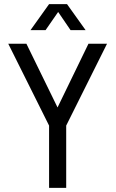

<svg xmlns="http://www.w3.org/2000/svg" viewBox="-20 -912 563 931"><path d="M218 -1H301V-303L499 -700H409L259 -391L108 -700H20L218 -303ZM128 -766H201L262 -854L322 -766H395L305 -892H218Z"/></svg>

Font: Vanilla Cream Book
Style: Regular
Weight: 400
Designer: Jeremy Tribby, Jinavaṁso
Foundry: Tribby Type
Version: Version 1.422;Glyphs 3.1.2 (3151)